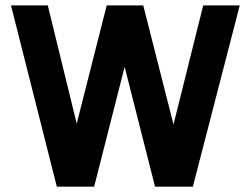

<svg xmlns="http://www.w3.org/2000/svg" viewBox="-20 -696 935 716"><path d="M699.2 0H558.1L444.8 -446.8L331.1 0H191.9L21 -675.8H158.2L266.1 -234.9L377.9 -675.8H514.2L627 -231.9L737.8 -675.8H874Z"/></svg>

Font: Clear Sans
Style: Bold
Weight: 700
Foundry: Intel Corporation
Version: Version 1.00